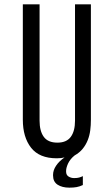

<svg xmlns="http://www.w3.org/2000/svg" viewBox="-20 -720 513 883"><path d="M398 -169V-700H325V-165C325 -133 318.5 -108.2 305.5 -90.5C292.5 -72.8 272 -64 244 -64C215.3 -64 194.5 -72.8 181.5 -90.5C168.5 -108.2 162 -133 162 -165V-700H85V-169C85 -115.7 97.7 -72.8 123 -40.5C148.3 -8.2 187.7 8 241 8C255 8 267 6.7 277 4C260.3 15.3 247.3 28 238 42C228.7 56 224 70 224 84V87C224 106.3 231 120.5 245 129.5C259 138.5 277 143 299 143C311.7 143 322.7 142.2 332 140.5C341.3 138.8 351 135.7 361 131V90C355.7 92.7 350 94.8 344 96.5C338 98.2 330.3 99 321 99C311.7 99 303.2 96.7 295.5 92C287.8 87.3 284 79.7 284 69V66C284 56.7 287 45.3 293 32C299.7 18 309.7 5.7 323 -5C338.3 -13.7 350.8 -24 360.5 -36C370.2 -48 377.8 -61.2 383.5 -75.5C389.2 -89.8 393 -104.8 395 -120.5C397 -136.2 398 -152.3 398 -169Z"/></svg>

Font: Bebas Neue Regular two
Style: Regular2
Weight: 400
Designer: Ryoichi Tsunekawa & LGV (GE)
Foundry: Free Software Foundation, Inc.
Version: Version 1.003 August 13, 2016